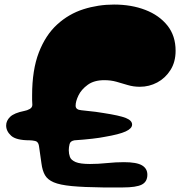

<svg xmlns="http://www.w3.org/2000/svg" viewBox="-20 -809 803 843"><path d="M433 14Q347 13 295 8Q243 3 216 -8.5Q189 -20 177.5 -40Q166 -60 162 -91.5Q158 -123 151 -169Q148 -187 134.5 -190Q121 -193 110 -193Q51 -193 29 -213Q7 -233 7 -258Q7 -279 24.5 -296Q42 -313 87 -322Q99 -324 110.5 -330.5Q122 -337 122 -349Q121 -360 121 -370Q121 -380 121 -390Q121 -502 150.5 -578.5Q180 -655 231 -701.5Q282 -748 346.5 -768.5Q411 -789 481 -789Q557 -789 618 -765.5Q679 -742 715 -697Q751 -652 751 -586Q751 -537 728.5 -501.5Q706 -466 670.5 -447Q635 -428 594 -428Q566 -428 541 -435.5Q516 -443 491.5 -450Q467 -457 438 -457Q393 -457 365 -436.5Q337 -416 324.5 -390Q312 -364 312 -345Q312 -327 337 -325Q378 -321 400 -318Q422 -315 433 -313Q505 -302 532.5 -291Q560 -280 560 -262Q560 -245 532 -232Q504 -219 439 -208Q420 -204 385.5 -200Q351 -196 307 -193Q289 -190 285.5 -176.5Q282 -163 282 -149Q282 -134 287 -120Q292 -106 312 -97.5Q332 -89 375 -89Q411 -89 449.5 -93Q488 -97 524 -97Q580 -97 603.5 -83Q627 -69 627 -42Q627 -11 602.5 1.5Q578 14 519 14Z"/></svg>

Font: Matemasie
Style: Regular
Weight: 400
Designer: Adam Yeo
Version: Version 1.001; ttfautohint (v1.8.4.7-5d5b)